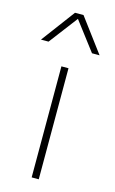

<svg xmlns="http://www.w3.org/2000/svg" viewBox="-123 -741 469 785"><g transform="rotate(15 111.0 -348.0)"><path d="M126 0V-470H96V0ZM235 -554 129 -696H93L-13 -554H19L111 -675L203 -554Z"/></g></svg>

Font: Gantari Thin
Style: Regular
Weight: 250
Designer: Anugrah Pasau
Foundry: Lafontype
Version: Version 1.000